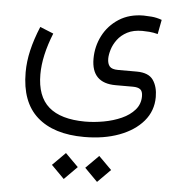

<svg xmlns="http://www.w3.org/2000/svg" viewBox="-55 -392 830 889"><g transform="rotate(5 360.5 53.0)"><path d="M368.7 385.3 428.7 325.2 488.8 385.3 428.7 445.8ZM213.9 385.3 273.9 325.2 334 385.3 273.9 445.8ZM167 -220.7Q124 -113.8 124 -27.8Q124 74.7 179.9 123.3Q235.8 171.9 348.6 172.4Q391.1 172.4 435.5 164.3Q480 156.2 517.6 139.4Q555.2 122.6 578.4 95.9Q601.6 69.3 601.6 32.7Q601.6 9.3 590.1 0.7Q578.6 -7.8 555.7 -7.8H475.6Q362.8 -7.8 362.8 -121.1Q362.8 -178.2 388.4 -228.3Q414.1 -278.3 462.2 -309.3Q510.3 -340.3 577.1 -340.3Q590.3 -340.3 614 -338.4Q637.7 -336.4 661.6 -327.6L648.9 -260.7Q628.4 -266.1 609.4 -267.6Q590.3 -269 577.1 -269Q535.6 -269 507.3 -254.2Q479 -239.3 462.2 -216.6Q445.3 -193.8 438 -169.7Q430.7 -145.5 430.7 -127.4Q430.7 -104 441.2 -91.6Q451.7 -79.1 480.5 -79.1H568.4Q623 -78.6 644.3 -47.9Q665.5 -17.1 665.5 30.8Q665.5 95.2 624.8 143.1Q584 190.9 513.2 217.3Q442.4 243.7 351.1 243.7Q209 243.7 132.1 175.3Q55.2 106.9 55.2 -31.2Q55.2 -81.1 67.4 -133.5Q79.6 -186 104.5 -246.1Z"/></g></svg>

Font: Vazir Light FD-WOL-UI
Style: Light-FD-WOL-UI
Weight: 300
Designer: Saber Rastikerdar
Foundry: Saber Rastikerdar
Version: Version 30.0.0